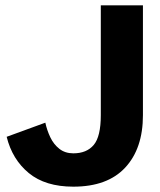

<svg xmlns="http://www.w3.org/2000/svg" viewBox="-20 -688 600 720"><path d="M255 12Q150 12 88 -39Q26 -90 5 -175L150 -228Q156 -200 168.5 -173.5Q181 -147 202.5 -130Q224 -113 255 -113Q305 -113 331.5 -144.5Q358 -176 358 -256V-668H516V-256Q516 -131 449.5 -59.5Q383 12 255 12Z"/></svg>

Font: Atkinson Hyperlegible
Style: Bold
Weight: 700
Designer: Elliott Scott, Megan Eiswerth, Linus Boman, Theodore Petrosky
Foundry: Braille Institute
Version: Version 1.006; ttfautohint (v1.8.3)